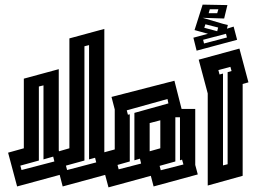

<svg xmlns="http://www.w3.org/2000/svg" viewBox="-20 -799 1114 830"><path d="M442 -45 251 7 238 -43 54 7 15 -139 83 -158V-459L234 -500V-150L235 -145L280 -158V-633L431 -674V-86ZM365 -110V-604L345 -599V-105L265 -83L270 -64L396 -97L391 -117ZM168 -110V-430L148 -425V-105L68 -83L73 -64L215 -101L210 -122Z M410 -135 476 -153V-326L462 -380L734 -450L765 -328H824V-86L835 -45L644 7L632 -39L449 11ZM561 -311 708 -352 704 -371 528 -322 533 -303 541 -305V-101L488 -86L493 -67L590 -92L585 -113L561 -106ZM738 -101 670 -82 675 -63 773 -88 767 -109 758 -106V-292H738ZM627 -146V-145L673 -158V-279L627 -267Z M839 -541 1015 -589 1054 -443 1029 -436V-39L878 3V-395ZM944 -481V-84L964 -89V-487L981 -492L976 -510L924 -496L929 -477ZM816 -636 879 -653 821 -669 856 -779 963 -777 949 -719 856 -722 944 -696 965 -691 961 -675 990 -684 1005 -627 830 -580ZM882 -742H919L924 -759H887ZM863 -679 919 -664 923 -680 868 -694ZM858 -627 862 -611 961 -637 957 -653Z"/></svg>

Font: Blaka Hollow
Style: Regular
Weight: 400
Designer: Mohamed Gaber
Foundry: Kief Type Foundry
Version: Version 1.003; ttfautohint (v1.8.4.7-5d5b)